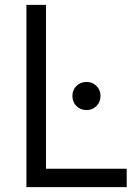

<svg xmlns="http://www.w3.org/2000/svg" viewBox="-20 -765 571 785"><path d="M88 -745H168V-75H498V0H88ZM276 -373Q276 -397 292.5 -413.5Q309 -430 334 -430Q358 -430 374.5 -413.5Q391 -397 391 -373Q391 -348 374.5 -331.5Q358 -315 334 -315Q309 -315 292.5 -331.5Q276 -348 276 -373Z"/></svg>

Font: Trafiko Sans Variable
Style: Regular
Weight: 400
Designer: Gumpita Rahayu / Trafiko
Foundry: Tokotype / Trafiko
Version: Version 0.001;FEAKit 1.0